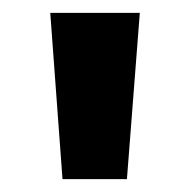

<svg xmlns="http://www.w3.org/2000/svg" viewBox="-20 -734 295 298"><path d="M197 -714 177 -456H77L58 -714Z"/></svg>

Font: Noto Sans SemiCondensed
Style: Regular
Weight: 400
Width: 4
Version: Version 2.013